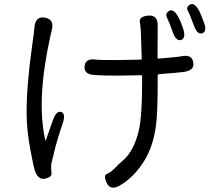

<svg xmlns="http://www.w3.org/2000/svg" viewBox="-20 -836 1040 924"><path d="M558 56Q512 83 494 45Q476 8 495 0.5Q514 -7 532 -26Q551 -46 572 -64Q625 -110 648 -208Q664 -277 664 -444V-469Q664 -474 659 -474L547 -472Q471 -472 435 -475Q382 -478 387 -518Q391 -557 443 -549Q454 -547 546 -547L657 -549Q662 -549 662 -554L658 -681Q657 -705 653 -729Q648 -757 694 -761Q740 -765 739 -711L738 -559Q738 -554 743 -554Q840 -562 852 -565Q903 -576 910 -537Q918 -498 866 -490Q848 -487 745 -479Q739 -478 739 -472V-444Q739 -298 731 -235Q718 -134 676 -65Q627 15 558 56ZM196 24Q163 31 147 -17Q141 -36 127 -111Q108 -209 108 -293Q108 -428 135 -619Q139 -644 142 -669L146 -707Q152 -760 197 -751Q243 -742 229 -691Q227 -685 222 -660Q154 -353 198 -162Q199 -157 201 -162L234 -256Q251 -305 275 -297Q298 -289 281 -240Q253 -159 237 -89Q231 -63 228.5 -54.5Q226 -46 226 -43Q226 -18 228 -1Q229 17 196 24ZM852 -644Q827 -635 810 -685Q796 -726 784.5 -749Q773 -772 795 -784Q817 -795 841 -749Q848 -736 860 -702Q877 -653 852 -644ZM954 -676Q929 -667 912 -716Q894 -766 884 -784Q874 -802 895 -814Q917 -826 941 -779Q943 -776 959 -734Q979 -686 954 -676Z"/></svg>

Font: Resource Han Rounded KR
Style: Regular
Weight: 400
Designer: Cyano Hao (round all glyphs); Ryoko NISHIZUKA 西塚涼子 (kana, bopomofo & ideographs); Paul D. Hunt (Latin, Greek & Cyrillic)
Foundry: Cyano Hao
Version: 0.990